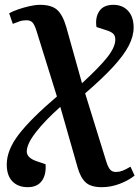

<svg xmlns="http://www.w3.org/2000/svg" viewBox="-20 -546 578 796"><path d="M95 230Q55 230 31.5 206Q8 182 8 136Q8 76 58 11Q108 -54 216 -146L131 -419Q123 -444 114.5 -453Q106 -462 90 -462Q74 -462 61 -457.5Q48 -453 33 -447L18 -491Q32 -499 55 -507Q78 -515 102.5 -520.5Q127 -526 146 -526Q193 -526 216.5 -505.5Q240 -485 255 -433L320 -201Q393 -268 425.5 -309.5Q458 -351 458 -382Q458 -398 449 -406.5Q440 -415 420 -421L380 -434Q374 -473 391.5 -499.5Q409 -526 450 -526Q488 -526 511 -501Q534 -476 534 -432Q534 -396 514 -357Q494 -318 450 -270Q406 -222 333 -159L421 125Q428 147 436.5 157Q445 167 461 167Q474 167 487.5 162Q501 157 521 145L538 182Q513 202 476.5 216Q440 230 402 230Q357 230 335.5 210.5Q314 191 302 149L230 -103Q166 -46 128.5 2.5Q91 51 91 82Q91 108 131 122L169 135Q172 179 153 204.5Q134 230 95 230Z"/></svg>

Font: Literata 36pt SemiBold
Style: Italic
Weight: 600
Italic angle: -2°
Designer: Latin by Veronika Burian and Jose Scaglione. Greek by Irene Vlachou. Cyrillic by Vera Evstafieva
Foundry: TypeTogether
Version: Version 3.002